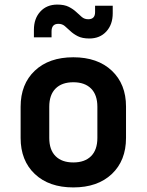

<svg xmlns="http://www.w3.org/2000/svg" viewBox="-20 -809 640 838"><path d="M300 9Q194 9 132 -49.5Q70 -108 70 -207V-343Q70 -442 132 -500.5Q194 -559 300 -559Q406 -559 468 -500.5Q530 -442 530 -344V-207Q530 -108 468 -49.5Q406 9 300 9ZM300 -100Q350 -100 377.5 -127.5Q405 -155 405 -207V-343Q405 -395 377.5 -422.5Q350 -450 300 -450Q250 -450 222.5 -422.5Q195 -395 195 -343V-207Q195 -155 222.5 -127.5Q250 -100 300 -100ZM370 -641Q339 -641 319.5 -651Q300 -661 287 -673.5Q274 -686 262.5 -695.5Q251 -705 235 -705Q205 -705 205 -672V-646H128V-679Q128 -728 156 -758.5Q184 -789 230 -789Q261 -789 280.5 -779Q300 -769 313 -756.5Q326 -744 337.5 -734.5Q349 -725 365 -725Q395 -725 395 -756V-784H472V-751Q472 -702 444 -671.5Q416 -641 370 -641Z"/></svg>

Font: NKDuy Mono
Style: Bold
Weight: 700
Monospace: yes
Designer: NKDuy
Foundry: NKDuy
Version: Version 2.251; ttfautohint (v1.8.4.7-5d5b)